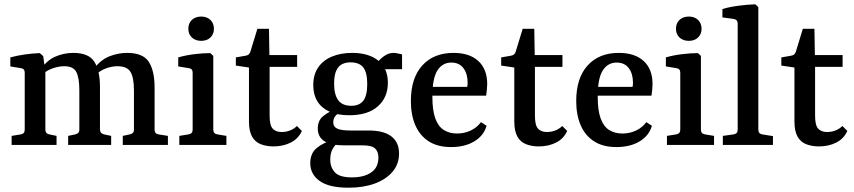

<svg xmlns="http://www.w3.org/2000/svg" viewBox="-20 -674 3970 893"><path d="M551 0V-42L584 -49Q593 -51 598 -56Q603 -61 603 -71V-253Q603 -313 587 -339.5Q571 -366 526 -366Q501 -366 473 -356Q445 -346 419 -321L418 -356Q450 -397 490 -412.5Q530 -428 571 -428Q645 -428 672 -386.5Q699 -345 699 -266V-71Q699 -52 717 -49L761 -42V0ZM34 0V-42L77 -49Q95 -52 95 -71V-336Q95 -355 77 -357L28 -365V-407Q61 -416 97.5 -421Q134 -426 165 -427L181 -413L191 -341V-71Q191 -53 209 -49L243 -42V0ZM297 0V-42L330 -49Q339 -51 344 -56Q349 -61 349 -71V-255Q349 -312 335 -339Q321 -366 279 -366Q251 -366 220.5 -354.5Q190 -343 168 -319L170 -351Q197 -393 237 -410.5Q277 -428 321 -428Q393 -428 419 -386.5Q445 -345 445 -269V-71Q445 -54 464 -49L497 -42V0Z M972 -71Q972 -52 991 -49L1033 -42V0H814V-42L857 -49Q876 -52 876 -71V-336Q876 -355 858 -357L809 -365V-407Q843 -417 883.5 -422Q924 -427 958 -427L972 -414ZM975 -540Q975 -515 958.5 -499.5Q942 -484 916 -484Q889 -484 872.5 -499.5Q856 -515 856 -540Q856 -566 872.5 -581.5Q889 -597 916 -597Q942 -597 958.5 -581.5Q975 -566 975 -540Z M1138 -360 1077 -369V-407L1123 -415Q1133 -417 1137.5 -421.5Q1142 -426 1145 -435L1177 -540H1231L1233 -418H1362V-363H1234V-136Q1234 -91 1248.5 -75.5Q1263 -60 1290 -60Q1310 -60 1328.5 -67Q1347 -74 1361 -88L1384 -65Q1368 -29 1332.5 -11Q1297 7 1252 7Q1220 7 1193.5 -3Q1167 -13 1152.5 -38.5Q1138 -64 1138 -109Z M1836 40Q1836 89 1806 124.5Q1776 160 1723.5 179.5Q1671 199 1601 199Q1510 199 1466.5 167.5Q1423 136 1423 85Q1423 39 1453.5 14Q1484 -11 1530 -23L1559 -18Q1542 -5 1529 15.5Q1516 36 1516 68Q1516 104 1537.5 127.5Q1559 151 1617 151Q1673 151 1706.5 128Q1740 105 1740 59Q1740 31 1724.5 16.5Q1709 2 1666 2H1579Q1517 2 1487.5 -18Q1458 -38 1458 -76Q1458 -113 1482 -133Q1506 -153 1538 -164L1563 -152Q1547 -144 1538.5 -132.5Q1530 -121 1530 -105Q1530 -84 1549 -75.5Q1568 -67 1611 -67H1695Q1765 -67 1800.5 -39.5Q1836 -12 1836 40ZM1784 -289Q1784 -221 1737.5 -179.5Q1691 -138 1604 -138Q1549 -138 1512 -155Q1475 -172 1456 -203Q1437 -234 1437 -278Q1437 -327 1460 -360.5Q1483 -394 1524 -411Q1565 -428 1618 -428Q1695 -428 1739.5 -392Q1784 -356 1784 -289ZM1534 -285Q1534 -234 1553 -208Q1572 -182 1614 -182Q1652 -182 1670 -206Q1688 -230 1688 -283Q1688 -337 1669.5 -360.5Q1651 -384 1610 -384Q1588 -384 1571 -375.5Q1554 -367 1544 -345.5Q1534 -324 1534 -285ZM1749 -352 1725 -371Q1744 -397 1765.5 -412.5Q1787 -428 1810 -428Q1819 -428 1830 -425.5Q1841 -423 1850 -421V-352Z M1891 -204Q1891 -311 1944 -369.5Q1997 -428 2089 -428Q2164 -428 2205 -390Q2246 -352 2246 -283Q2246 -272 2244.5 -257Q2243 -242 2241 -229H1959V-270H2153Q2154 -275 2154.5 -279Q2155 -283 2155 -289Q2155 -331 2135.5 -357Q2116 -383 2079 -383Q2038 -383 2014.5 -346.5Q1991 -310 1991 -224Q1991 -161 2004.5 -123.5Q2018 -86 2044 -69.5Q2070 -53 2106 -53Q2140 -53 2169.5 -67Q2199 -81 2217 -106L2243 -89Q2230 -43 2186 -16.5Q2142 10 2078 10Q2015 10 1973.5 -17Q1932 -44 1911.5 -92Q1891 -140 1891 -204Z M2372 -360 2311 -369V-407L2357 -415Q2367 -417 2371.5 -421.5Q2376 -426 2379 -435L2411 -540H2465L2467 -418H2596V-363H2468V-136Q2468 -91 2482.5 -75.5Q2497 -60 2524 -60Q2544 -60 2562.5 -67Q2581 -74 2595 -88L2618 -65Q2602 -29 2566.5 -11Q2531 7 2486 7Q2454 7 2427.5 -3Q2401 -13 2386.5 -38.5Q2372 -64 2372 -109Z M2660 -204Q2660 -311 2713 -369.5Q2766 -428 2858 -428Q2933 -428 2974 -390Q3015 -352 3015 -283Q3015 -272 3013.5 -257Q3012 -242 3010 -229H2728V-270H2922Q2923 -275 2923.5 -279Q2924 -283 2924 -289Q2924 -331 2904.5 -357Q2885 -383 2848 -383Q2807 -383 2783.5 -346.5Q2760 -310 2760 -224Q2760 -161 2773.5 -123.5Q2787 -86 2813 -69.5Q2839 -53 2875 -53Q2909 -53 2938.5 -67Q2968 -81 2986 -106L3012 -89Q2999 -43 2955 -16.5Q2911 10 2847 10Q2784 10 2742.5 -17Q2701 -44 2680.5 -92Q2660 -140 2660 -204Z M3240 -71Q3240 -52 3259 -49L3301 -42V0H3082V-42L3125 -49Q3144 -52 3144 -71V-336Q3144 -355 3126 -357L3077 -365V-407Q3111 -417 3151.5 -422Q3192 -427 3226 -427L3240 -414ZM3243 -540Q3243 -515 3226.5 -499.5Q3210 -484 3184 -484Q3157 -484 3140.5 -499.5Q3124 -515 3124 -540Q3124 -566 3140.5 -581.5Q3157 -597 3184 -597Q3210 -597 3226.5 -581.5Q3243 -566 3243 -540Z M3507 -71Q3507 -52 3525 -49L3575 -41V0H3342V-42L3392 -49Q3411 -52 3411 -70V-564Q3411 -583 3392 -586L3340 -593V-632Q3373 -642 3416 -647.5Q3459 -653 3493 -654L3507 -641Z M3675 -360 3614 -369V-407L3660 -415Q3670 -417 3674.5 -421.5Q3679 -426 3682 -435L3714 -540H3768L3770 -418H3899V-363H3771V-136Q3771 -91 3785.5 -75.5Q3800 -60 3827 -60Q3847 -60 3865.5 -67Q3884 -74 3898 -88L3921 -65Q3905 -29 3869.5 -11Q3834 7 3789 7Q3757 7 3730.5 -3Q3704 -13 3689.5 -38.5Q3675 -64 3675 -109Z"/></svg>

Font: Rasa Medium
Style: Regular
Weight: 500
Designer: Anna Giedrys (Yrsa+Rasa design), David Brezina (Yrsa art-direction, Rasa art-direction, design)
Foundry: Rosetta Type Foundry
Version: Version 2.004